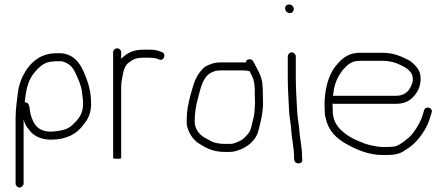

<svg xmlns="http://www.w3.org/2000/svg" viewBox="-20 -707 2008 862"><path d="M86 117V-172C91.5 -144.6 106.6 -128.1 123 -110C143.2 -91.5 171.8 -80 209.5 -80C279.3 -80 327 -107 356 -149C375.9 -172.5 389 -200.2 389 -240C389 -278 383.6 -310.1 373.5 -339C352.9 -397.9 328.6 -460.7 256 -468H237C228.3 -468 221.7 -467.7 217 -467C211.7 -467 204.7 -466 196 -464C155.1 -455.2 124.7 -428.9 103 -400C93.4 -387.1 90.1 -377.2 82 -365C73.2 -345.1 63.7 -320.2 61 -296C56.8 -258.5 50 -219.9 50 -178V117C50 126.2 58.8 135 68 135C77.2 135 86 126.2 86 117ZM91 -248 93 -264C98.3 -311.9 108.1 -348.1 132 -378C151.2 -402 177.5 -431 220 -431C224 -431.7 229.7 -432 237 -432H255C258.3 -432 263 -430.8 269 -428.5C295.7 -418.1 310.1 -400.2 321 -374C332.2 -349.7 344.4 -323.7 348 -295L350 -277L352 -261C352.7 -256.3 353 -249.3 353 -240C353 -196.5 332 -171 308 -149C292.4 -131.6 267 -122.4 240 -119L224 -117C219.3 -116.3 214.3 -116 209 -116C150.6 -116 129.5 -149 117 -195L114 -213C111.3 -229.3 110.7 -248 91 -248Z M488 -472V2C488 4.7 494 6 506 6C518 6 524 4.7 524 2V-315C524 -321.7 524.3 -327.3 525 -332C525 -341.7 527.8 -349.8 529 -358C533.1 -386.9 540.7 -417.8 563 -429C578.1 -441.9 595.5 -448 623 -448H647C660.4 -448 673.8 -446.9 684 -444L694 -440C716.7 -430.3 727.9 -467 707 -473L696 -477C681.9 -482.9 665.9 -484 647 -484H623C575.5 -484 547.9 -466.9 524 -443V-472C524 -482.1 515.8 -490 506 -490C496.2 -490 488 -482.1 488 -472Z M1101 -387C1102.3 -384.3 1103.7 -381.3 1105 -378L1113 -362C1121.1 -345.8 1124 -321.8 1124 -298V-274C1124 -265.3 1124.3 -257 1125 -249C1125 -242.3 1124.7 -235 1124 -227L1122 -201C1121.3 -193 1120.3 -186.3 1119 -181C1113 -161.1 1109.1 -130.7 1099 -113C1088 -98.3 1068.5 -76.6 1049 -71C1039.9 -66.5 1027.1 -61 1014 -61H988C962.4 -61 936.9 -66.4 921 -77L899 -89C874.6 -103.7 854 -125.7 854 -164C854.7 -172.7 855 -181.3 855 -190C856.5 -207.9 859.4 -226.1 863 -243C876.8 -291.3 884.1 -351.3 920.5 -376.5C926.6 -380.7 946.4 -390 956 -390C961.3 -390.7 966.3 -391 971 -391H1071C1083.2 -391 1091.5 -389.7 1101 -387ZM1083 -426C1079 -426.7 1075.3 -427 1072 -427H971C942.5 -427 919.5 -418.4 900 -407C875.3 -386.8 857.3 -355.9 847 -321C835.2 -280.7 822.4 -239.2 819 -192C819 -172 816 -152.4 821 -136C831.8 -101 850.9 -74.2 881 -58C909.6 -39.8 941.2 -25 988 -25H1014C1023.3 -25 1032.7 -26.7 1042 -30C1087.6 -42.4 1130.8 -75.8 1141 -124C1151.3 -162.6 1161 -201.4 1161 -250C1160.3 -258 1160 -266 1160 -274V-298C1160 -305.3 1159.7 -312.3 1159 -319L1157 -339C1150.8 -373 1134.2 -397.6 1121 -424L1116 -433C1106.8 -446.7 1084.8 -442.2 1083 -426Z M1272 -454V-356C1272 -309.5 1275.8 -253.8 1278 -207C1279.2 -181.2 1285.6 -154 1287 -128C1289.3 -86 1300 -47.3 1300 -3L1301 11C1304.2 33.2 1340.2 31.6 1337 9L1336 -5C1336 -49.8 1325.6 -86.8 1323 -131C1320.4 -155.4 1315.4 -183.2 1314 -209C1311.8 -254.8 1308 -309.8 1308 -356V-454C1308 -463.2 1299.2 -472 1290 -472C1280.8 -472 1272 -463.2 1272 -454ZM1260 -669.5C1260 -658.4 1269.6 -648 1281 -648C1291.4 -648 1299 -656.3 1299 -666.5C1299 -677.8 1288.5 -687 1277.5 -687C1267.6 -687 1260 -679.4 1260 -669.5Z M1475 -276C1475.7 -278.7 1476 -280.7 1476 -282C1480.2 -331.8 1497.2 -366.3 1522 -396C1540.3 -416.1 1557.9 -434 1595 -434H1698C1730.3 -434 1753.9 -426.7 1776.5 -416C1799.3 -405.3 1833 -388.3 1833 -355C1835.2 -344 1829.4 -327.9 1825 -320C1815 -295.1 1793 -277 1759 -277H1479C1478.3 -277 1477 -276.7 1475 -276ZM1473 -242C1475 -241.3 1477 -241 1479 -241H1759C1811.5 -241 1839 -268.7 1858 -304C1869.6 -331 1873.8 -369 1858.5 -394C1847.5 -412.1 1830.2 -429.4 1811 -439C1778.8 -455.1 1745.6 -470 1698 -470H1595C1533.7 -470 1503.5 -432.4 1477 -397C1451.2 -355.7 1437 -300.5 1437 -233C1437 -224.3 1437.3 -215.3 1438 -206C1438 -195.3 1439.3 -185.7 1442 -177C1454.2 -120.1 1489.5 -86.4 1533.5 -61.5C1577.3 -36.8 1633.1 -11 1699 -11H1719C1751.5 -11 1777.3 -17 1796 -31C1839.1 -55.6 1869.5 -91.9 1893 -135C1904.9 -155.3 1910.2 -178.7 1918 -202C1924.5 -224.9 1889.9 -232.6 1884 -212C1880 -200.1 1876.6 -184.5 1871 -172C1859.9 -147 1844.7 -122 1828 -102C1821.3 -93.6 1803.1 -79.1 1794 -72C1776.4 -60.8 1763.9 -48 1737 -48C1731.7 -47.3 1725.7 -47 1719 -47H1699C1693 -47 1687.7 -47.3 1683 -48C1652 -51.9 1624.5 -58.2 1599 -70C1575.5 -79 1552 -90.5 1534 -104C1503.9 -126.5 1474 -155.5 1474 -208C1473.3 -216.7 1473 -225 1473 -233Z"/></svg>

Font: CiSf OpenHand
Style: Regular
Weight: 400
Foundry: Cannot Into Space Fonts
Version: Version 0.7892